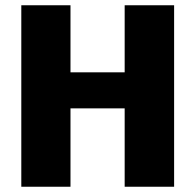

<svg xmlns="http://www.w3.org/2000/svg" viewBox="-20 -710 742 730"><path d="M454 -690V-435H248V-690H61V0H248V-298H454V0H642V-690Z"/></svg>

Font: Exo 2 Extra Bold
Style: Regular
Weight: 800
Designer: Natanael Gama
Version: Version 1.001;PS 001.001;hotconv 1.0.88;makeotf.lib2.5.64775